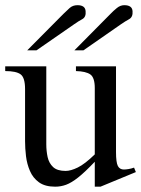

<svg xmlns="http://www.w3.org/2000/svg" viewBox="-20 -702 541 737"><path d="M501.5 -41.5 365.7 14.6H343.8V-81.1Q306.2 -41.5 280.3 -21Q254.4 -0.5 233.9 7.1Q213.4 14.6 191.9 14.6Q152.8 14.6 129.6 -2.2Q106.4 -19 95 -45.7Q83.5 -72.3 79.8 -102.5Q76.2 -132.8 76.2 -159.7V-359.9Q76.2 -403.8 59.3 -416.5Q42.5 -429.2 0 -429.2V-447.3H157.7V-147.9Q157.7 -122.6 162.8 -99.1Q168 -75.7 183.8 -60.8Q199.7 -45.9 231.9 -45.9Q251.5 -45.9 278.6 -59.1Q305.7 -72.3 343.8 -109.4V-363.8Q343.8 -404.3 326.7 -416.3Q309.6 -428.2 271.5 -429.2V-447.3H425.3V-118.7Q425.3 -78.6 432.4 -64.9Q439.5 -51.3 455.6 -51.3Q462.4 -51.3 473.1 -53Q483.9 -54.7 494.6 -58.6ZM488.8 -659.2Q490.7 -636.7 475.6 -628.4Q460.4 -620.1 444.3 -608.9L300.3 -508.8H265.6L403.8 -648.4Q415 -660.2 428.5 -671.1Q441.9 -682.1 457 -682.1Q487.3 -682.1 488.8 -659.2ZM308.6 -659.2Q311 -636.7 295.7 -628.4Q280.3 -620.1 264.6 -608.9L120.1 -508.8H84.5L223.1 -648.4Q234.9 -660.2 247.1 -671.1Q259.3 -682.1 277.3 -682.1Q307.1 -682.1 308.6 -659.2Z"/></svg>

Font: BabelStone Roman
Style: Regular
Weight: 400
Designer: Walt Agee, Victor Gaultney, Peter Martin, Debbi Hosken, Becca Hirsbrunner (SIL); Andrew West (BabelStone)
Foundry: BabelStone
Version: Version 16.000